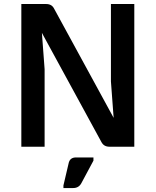

<svg xmlns="http://www.w3.org/2000/svg" viewBox="-20 -742 787 971"><path d="M659.2 -721.7V0H533.7Q519 0 508.8 -6.1Q498.5 -12.2 492.2 -24.9L191.9 -575.7L205.6 -392.1V0H87.9V-721.7H212.9Q227.5 -721.7 237.8 -715.8Q248 -710 254.4 -696.8L554.7 -146L541 -330.1V-721.7ZM300.8 195.8 326.7 85.4Q332.5 54.2 364.3 54.2H452.6V70.3L391.1 185.1Q384.3 197.3 374 203.1Q363.8 209 349.6 209H300.8Z"/></svg>

Font: Lycee Sans SemiBold
Style: Regular
Weight: 600
Designer: Justin Alvin
Foundry: Alkove Design
Version: Version 1.030